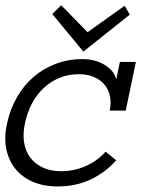

<svg xmlns="http://www.w3.org/2000/svg" viewBox="-27 -687 593 719"><path d="M408.2 -86.9Q369.1 -42 313.5 -15.4Q257.8 11.2 189 11.2Q136.2 11.2 95.7 -6.3Q55.2 -23.9 30 -55.4Q4.9 -86.9 -3.7 -130.4Q-12.2 -173.8 0 -227.1Q11.2 -278.8 36.6 -323Q62 -367.2 98.4 -398.7Q134.8 -430.2 181.9 -448Q229 -465.8 282.2 -465.8Q303.2 -465.8 323.7 -460.9Q344.2 -456.1 361.6 -446Q378.9 -436 391.4 -422.1Q403.8 -408.2 408.2 -389.2L421.9 -455.1H481.9L443.8 -272.9H383.8Q390.1 -303.2 384.5 -328.1Q378.9 -353 363.5 -371.1Q348.1 -389.2 323.5 -399.2Q298.8 -409.2 269 -409.2Q228 -409.2 194.6 -395Q161.1 -380.9 135.5 -356.4Q109.9 -332 92.5 -299.1Q75.2 -266.1 66.9 -227.1Q58.1 -188 63 -155Q67.9 -122.1 85.4 -98.1Q103 -74.2 132.1 -60.1Q161.1 -45.9 201.2 -45.9Q252 -45.9 295.9 -65.9Q339.8 -85.9 368.2 -119.1ZM459 -632.3 285.2 -493.7 168.9 -634.3 202.1 -667.5 300.8 -566.4 439.9 -665.5Z"/></svg>

Font: Anonymous Pro
Style: Italic
Weight: 400
Italic angle: -12°
Monospace: yes
Designer: Mark Simonson
Version: Version 1.003